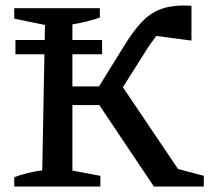

<svg xmlns="http://www.w3.org/2000/svg" viewBox="-20 -680 763 700"><path d="M32 0V-34Q80 -52 134 -59L144 -589L32 -612V-650H344V-616Q299 -600 244 -591V-365H341L437 -520Q467 -568 496 -599Q525 -630 562 -645Q599 -660 650 -660Q664 -660 678 -659V-532L550 -549Q540 -536 529 -520.5Q518 -505 507 -487L428 -362L629 -64L723 -39V0H541L342 -297H244V-58L346 -39V0ZM36.3 -534.2H352.2V-482.2H36.3Z"/></svg>

Font: Piazzolla SC Medium
Style: Regular
Weight: 500
Designer: Juan Pablo del Peral
Foundry: Huerta Tipografica
Version: Version 1.330